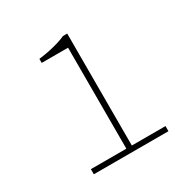

<svg xmlns="http://www.w3.org/2000/svg" viewBox="-147 -774 894 909"><g transform="rotate(-30 300.0 -320.0)"><path d="M112 0V-28H306V-580H162V-602Q195 -606 222.5 -612Q250 -618 273 -625Q296 -632 313 -640H336V-28H520V0Z"/></g></svg>

Font: Source Code Pro ExtraLight ExtraLight
Style: Regular
Weight: 250
Monospace: yes
Version: Version 1.018;hotconv 1.0.116;makeotfexe 2.5.65601